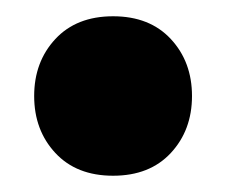

<svg xmlns="http://www.w3.org/2000/svg" viewBox="-20 -199 278 236"><path d="M22 -81Q22 -123 48 -151Q74 -179 119 -179Q164 -179 190 -151Q216 -123 216 -81Q216 -39 190 -11Q164 17 119 17Q74 17 48 -11Q22 -39 22 -81Z"/></svg>

Font: Baloo Da
Style: Regular
Weight: 400
Designer: Noopur Datye and Ek Type
Foundry: Ek Type
Version: Version 1.443;PS 1.000;hotconv 16.6.51;makeotf.lib2.5.65220;